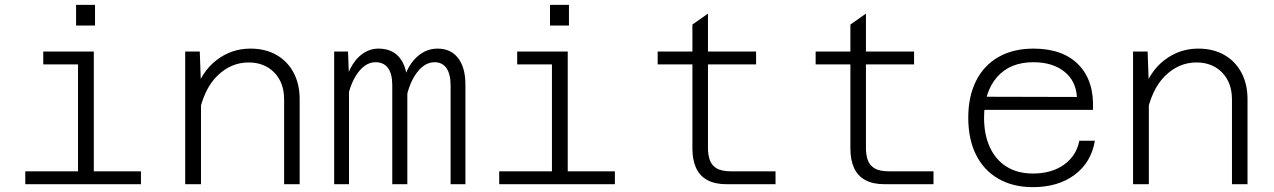

<svg xmlns="http://www.w3.org/2000/svg" viewBox="-20 -758 5240 790"><path d="M301 0V-546H366V0ZM84 0V-53H560V0ZM158 -493V-546H333V-493ZM293 -653V-738H371V-653Z M1149 0V-349Q1149 -418 1108.5 -459.5Q1068 -501 1003 -501Q930 -501 873.5 -445.5Q817 -390 796 -278L783 -378Q810 -464 871.5 -511Q933 -558 1010 -558Q1072 -558 1117.5 -532Q1163 -506 1188 -459Q1213 -412 1213 -350V0ZM742 0V-546H802L807 -405V0Z M1834 0V-408Q1834 -453 1817 -477.5Q1800 -502 1768 -502Q1722 -502 1686.5 -446.5Q1651 -391 1640 -281L1632 -372Q1640 -462 1682 -510Q1724 -558 1780 -558Q1835 -558 1865 -519Q1895 -480 1895 -410V0ZM1355 0V-546H1412L1416 -436V0ZM1594 0V-408Q1594 -454 1576.5 -478Q1559 -502 1525 -502Q1479 -502 1444 -446Q1409 -390 1398 -281L1394 -373Q1400 -433 1420.5 -474Q1441 -515 1471.5 -536.5Q1502 -558 1537 -558Q1595 -558 1625.5 -519Q1656 -480 1656 -410V0Z M2251 0V-546H2316V0ZM2034 0V-53H2510V0ZM2108 -493V-546H2283V-493ZM2243 -653V-738H2321V-653Z M2970 0Q2922 0 2890.5 -17Q2859 -34 2844 -67Q2829 -100 2829 -147V-657L2893 -702V-147Q2893 -123 2900 -101Q2907 -79 2927.5 -66Q2948 -53 2990 -53H3171V0ZM2686 -493V-546H3091V-493Z M3620 0Q3572 0 3540.5 -17Q3509 -34 3494 -67Q3479 -100 3479 -147V-657L3543 -702V-147Q3543 -123 3550 -101Q3557 -79 3577.5 -66Q3598 -53 3640 -53H3821V0ZM3336 -493V-546H3741V-493Z M4230 12Q4148 12 4088 -22.5Q4028 -57 3996 -121Q3964 -185 3964 -274Q3964 -361 3996 -425Q4028 -489 4088.5 -523.5Q4149 -558 4232 -558Q4354 -558 4418.5 -491Q4483 -424 4477 -306H4015L4016 -360L4411 -359Q4407 -426 4358.5 -464Q4310 -502 4232 -502Q4136 -502 4082.5 -441Q4029 -380 4029 -273Q4029 -204 4053 -152Q4077 -100 4122 -72Q4167 -44 4230 -44Q4307 -44 4358 -80.5Q4409 -117 4421 -179H4485Q4470 -90 4402 -39Q4334 12 4230 12Z M5049 0V-349Q5049 -418 5008.5 -459.5Q4968 -501 4903 -501Q4830 -501 4773.5 -445.5Q4717 -390 4696 -278L4683 -378Q4710 -464 4771.5 -511Q4833 -558 4910 -558Q4972 -558 5017.5 -532Q5063 -506 5088 -459Q5113 -412 5113 -350V0ZM4642 0V-546H4702L4707 -405V0Z"/></svg>

Font: Azeret Mono Thin ExtraLight
Style: Regular
Weight: 250
Version: Version 1.002